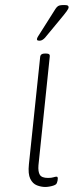

<svg xmlns="http://www.w3.org/2000/svg" viewBox="-20 -738 305 764"><path d="M160 6Q144 6 127 -0.5Q110 -7 100.5 -26.5Q91 -46 95 -84L140 -513Q141 -519 145.5 -522Q150 -525 159 -525H163Q172 -525 175.5 -522Q179 -519 178 -513L133 -80Q131 -55 138.5 -42.5Q146 -30 171 -30Q185 -30 192.5 -32.5Q200 -35 205 -35Q208 -35 209 -33Q210 -31 210 -28Q210 -24 209 -19Q208 -14 206.5 -10.5Q205 -7 203 -5Q200 -2 192.5 0.5Q185 3 176 4.5Q167 6 160 6ZM136 -576Q133 -576 130 -577Q127 -578 127 -582Q127 -586 131 -592.5Q135 -599 144 -613L194 -692Q201 -704 206 -709.5Q211 -715 217.5 -716.5Q224 -718 235 -718Q246 -718 249.5 -716Q253 -714 253 -709Q253 -704 245.5 -693.5Q238 -683 218 -659L165 -595Q159 -587 154 -583Q149 -579 145 -577.5Q141 -576 136 -576Z"/></svg>

Font: Asap Thin
Style: Italic
Weight: 250
Italic angle: -6°
Designer: Pablo Cosgaya
Foundry: Omnibus-Type
Version: Version 3.001